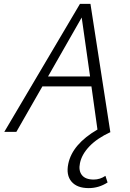

<svg xmlns="http://www.w3.org/2000/svg" viewBox="-20 -678 670 987"><path d="M462 245Q494 245 522 226L533 260Q488 289 436 289Q376 289 347.5 255.5Q319 222 331 164Q352 63 481 -12L450 -234H198L64 0H2L391 -658H445L547 0L548 1Q479 33 439.5 74.5Q400 116 391 161Q383 199 401 222Q419 245 462 245ZM227 -285H443L400 -588Z"/></svg>

Font: EauTestText Semilight
Style: Italic
Weight: 300
Italic angle: -12°
Designer: Christian Thalmann (Catharsis Fonts)
Version: Version 0.001;PS 000.001;hotconv 1.0.88;makeotf.lib2.5.64775